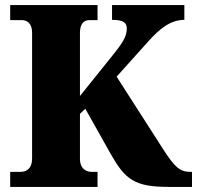

<svg xmlns="http://www.w3.org/2000/svg" viewBox="-20 -734 774 754"><path d="M20 0H363V-59H340C315 -59 294 -75 294 -109V-287L315 -307L415 -129C472 -29 508 0 643 0H734V-59H728C685 -59 665 -80 622 -146L438 -433L562 -571C605 -619 648 -656 704 -656V-714H420V-656C463 -656 478 -646 478 -622C478 -589 458 -561 421 -515L294 -357V-605C294 -639 308 -655 331 -655H363V-714H20V-655H66C89 -655 106 -639 106 -606V-111C106 -74 86 -59 60 -59H20Z"/></svg>

Font: Noto Serif Devanagari SemiCondensed Black
Style: Regular
Weight: 900
Width: 4
Designer: Universal Thirst, Indian Type Foundry and the Monotype Design Team
Foundry: Monotype Imaging Inc.
Version: Version 2.004